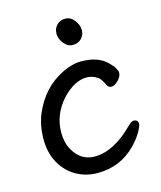

<svg xmlns="http://www.w3.org/2000/svg" viewBox="-111 -789 751 897"><g transform="rotate(-15 265.0 -340.0)"><path d="M351 -637Q351 -613 335 -596.5Q319 -580 293.5 -580Q268 -580 250 -603Q232 -626 232 -650Q232 -674 247.5 -691Q263 -708 289 -708Q315 -708 333 -684.5Q351 -661 351 -637ZM474 -165Q496 -165 496 -144Q496 -134 481 -107Q466 -80 436 -49Q361 28 250 28Q195 28 148.5 2Q102 -24 74 -73.5Q46 -123 46 -189.5Q46 -256 69 -311Q116 -422 217 -472Q265 -496 310 -496Q390 -496 433 -454Q451 -437 459.5 -422Q468 -407 468 -401Q468 -381 450 -363Q432 -345 417.5 -345Q403 -345 397 -357Q380 -392 369 -399Q343 -417 315 -417Q255 -417 195 -353Q134 -284 134 -199Q134 -150 153 -116Q189 -50 257 -50Q349 -50 446 -147Q464 -165 474 -165Z"/></g></svg>

Font: LXGW ZhenKai
Style: Regular
Weight: 400
Designer: LXGW / Fontworks Inc.
Foundry: LXGW / Fontworks Inc.
Version: Version 0.800;June 8, 2025